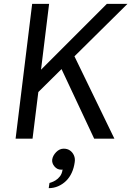

<svg xmlns="http://www.w3.org/2000/svg" viewBox="-20 -720 682 997"><path d="M61 0 147 -700H235L193 -358L535 -700H642L179 -242L149 0ZM469 0 294 -373 363 -435 574 0ZM233 257Q233 257 234 250Q235 243 236 236.5Q237 230 237 230Q237 230 246.5 227Q256 224 268.5 216.5Q281 209 291.5 195.5Q302 182 305 160Q304 161 301 161Q298 161 297 161Q277 161 263 144.5Q249 128 251 109Q254 88 271.5 70Q289 52 311 52Q330 52 343.5 61.5Q357 71 364 87Q371 103 368 122Q364 152 352.5 177Q341 202 323 219.5Q305 237 282 247Q259 257 233 257Z"/></svg>

Font: Inclusive Sans
Style: Italic
Weight: 400
Italic angle: -7°
Designer: Olivia King
Foundry: Olivia King
Version: Version 2.004